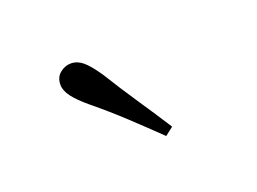

<svg xmlns="http://www.w3.org/2000/svg" viewBox="-48 -912 531 396"><g transform="rotate(-20 217.5 -714.0)"><path d="M280 -624 262 -610Q232 -639 201 -668Q170 -697 137 -724Q114 -743 103.5 -757Q93 -771 93 -784Q93 -800 104 -809Q115 -818 128 -818Q142 -818 154 -808Q166 -798 183 -773Q207 -734 232 -697Q257 -660 280 -624Z"/></g></svg>

Font: Noto Serif KR ExtraLight
Style: Regular
Weight: 400
Version: Version 2.002-H1;hotconv 1.1.0;makeotfexe 2.6.0